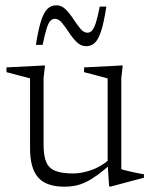

<svg xmlns="http://www.w3.org/2000/svg" viewBox="-20 -695 574 725"><path d="M144.5 -149Q144.5 -107 154.5 -83.2Q164.5 -59.5 189 -49.8Q213.5 -40 256 -40Q286.5 -40 322.2 -51.8Q358 -63.5 391.5 -91.5L403 -79.5Q372 -51.5 347.8 -34Q323.5 -16.5 303.2 -7Q283 2.5 264 6.2Q245 10 224 10Q154.5 10 124 -25Q93.5 -60 93.5 -134V-399L4.5 -422.5V-440.5L150 -448L144.5 -400ZM392 9 386.5 -75.5V-399L297.5 -422.5V-440.5L443.5 -448L438 -400V-56.5Q442.5 -54.5 453.2 -51.8Q464 -49 477.5 -46Q491 -43 503.2 -40.5Q515.5 -38 523.5 -37V-24L400 9ZM381.5 -670Q372.5 -610 361.8 -577.5Q351 -545 337.5 -532.8Q324 -520.5 305.5 -520.5Q285.5 -520.5 269.8 -536Q254 -551.5 240.5 -572.2Q227 -593 214.2 -608.5Q201.5 -624 187.5 -624Q177.5 -624 170 -616Q162.5 -608 155.8 -586.5Q149 -565 141 -525.5H115.5Q125 -586 135.8 -618.2Q146.5 -650.5 160.5 -662.8Q174.5 -675 193 -675Q212.5 -675 228 -659.5Q243.5 -644 257 -623.2Q270.5 -602.5 283.2 -587Q296 -571.5 310 -571.5Q320 -571.5 327.5 -579.5Q335 -587.5 342 -609Q349 -630.5 356.5 -670Z"/></svg>

Font: Newsreader 16pt Light
Style: Regular
Weight: 300
Designer: Hugues Gentile
Foundry: Production Type
Version: Version 1.003